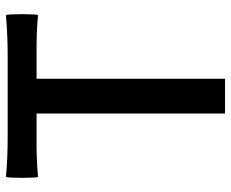

<svg xmlns="http://www.w3.org/2000/svg" viewBox="-86 -697 783 651"><g transform="rotate(-90 305.5 -371.5)"><path d="M246 -319V0H364V-639H472C508 -639 553 -637 580 -634C584 -639 584 -737 580 -743C535 -739 490 -737 443 -737H305H168C121 -737 65 -739 31 -743C27 -737 27 -639 31 -634C66 -637 101 -639 138 -639H246Z"/></g></svg>

Font: GenSekiGothic2 TW M
Style: Regular
Weight: 500
Version: Version 2.100;PS 2.1;hotconv 16.6.51;makeotf.lib2.5.65220 DE